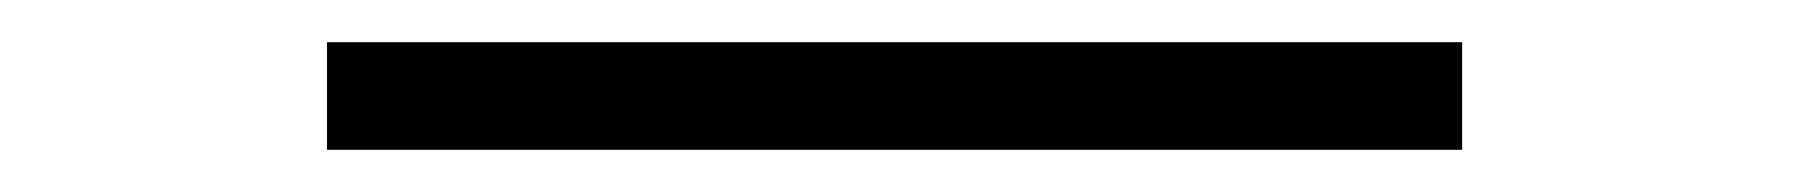

<svg xmlns="http://www.w3.org/2000/svg" viewBox="-20 -357 851 91"><path d="M673 -337V-286H135V-337Z"/></svg>

Font: Aksara Bali Galang
Style: Regular
Weight: 400
Designer: Bemby Bantara Narendra and Made Suatjana
Foundry: Bemby Bantara Narendra and Made Suatjana
Version: Version 1.001 2012 web release